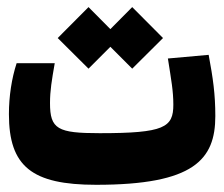

<svg xmlns="http://www.w3.org/2000/svg" viewBox="-20 -511 626 536"><path d="M248.5 4.9C521.5 4.9 581.1 -65.4 581.1 -187C581.1 -248 574.7 -292.5 562.5 -357.9L448.7 -347.7C458 -288.1 463.9 -257.3 463.9 -218.8C463.9 -155.3 439 -139.2 258.3 -139.2C141.1 -139.2 119.6 -150.4 119.6 -223.1C119.6 -258.3 124.5 -286.6 132.8 -334.5H26.4C12.7 -292.5 4.9 -242.7 4.9 -192.4C4.9 -46.4 68.8 4.9 248.5 4.9ZM349.1 -319.3 435.1 -404.8 349.1 -491.2 288.1 -429.7 227.1 -491.2 141.1 -404.8 227.1 -319.3 288.1 -380.4Z"/></svg>

Font: Cascadia Mono NF
Style: Bold
Weight: 700
Monospace: yes
Designer: Aaron Bell
Foundry: Saja Typeworks
Version: Version 2404.023